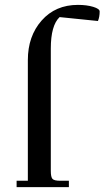

<svg xmlns="http://www.w3.org/2000/svg" viewBox="-20 -766 428 786"><path d="M48 0V-26H94V-520Q94 -618 150.5 -682Q207 -746 299 -746Q335 -746 361.5 -738Q388 -730 388 -719Q388 -697 381 -680L224 -696Q188 -662 188 -567V-66Q188 -41 195 -33.5Q202 -26 227 -26H262V0Z"/></svg>

Font: Dihjauti
Style: Bold
Weight: 700
Designer: T. Christopher White
Version: Version 3.0.0